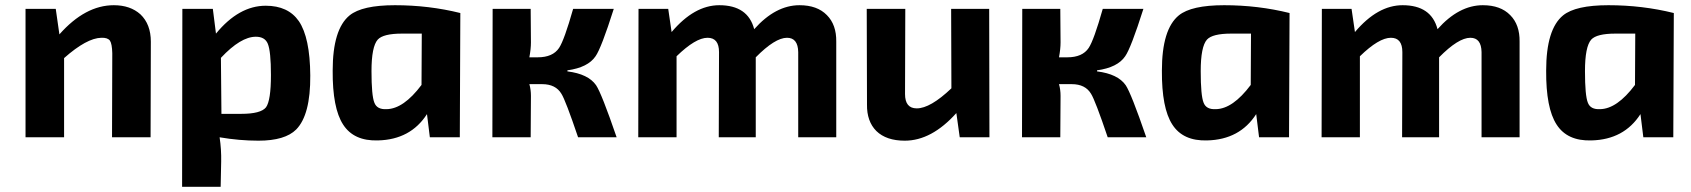

<svg xmlns="http://www.w3.org/2000/svg" viewBox="-20 -527 6490 737"><path d="M208 -395Q307 -507 417 -507Q480 -507 519 -472Q559 -434 559 -367L558 0H410L411 -323Q410 -359 402 -371Q393 -383 369 -382Q313 -381 226 -304V0H78V-493H194Z M809 -398Q897 -505 1000 -505Q1086 -505 1127 -446Q1170 -383 1171 -237Q1172 -86 1117 -30Q1074 13 972 13Q899 13 823 0Q830 47 829 93L827 190H679L680 -493H797ZM906 -90Q981 -90 1001 -115Q1020 -141 1020 -239Q1020 -330 1008 -359Q997 -386 962 -386Q904 -386 828 -305L830 -90Z M1630 0 1619 -89Q1556 9 1431 12Q1338 15 1297 -49Q1256 -112 1257 -256Q1257 -415 1322 -468Q1370 -507 1496 -507Q1626 -507 1747 -477L1745 0ZM1523 -398Q1451 -398 1430 -375Q1406 -348 1406 -254Q1406 -160 1417 -133Q1427 -106 1464 -108Q1529 -109 1598 -201L1599 -398Z M2158 -253Q2238 -243 2268 -200Q2289 -169 2347 0H2199Q2151 -142 2135 -167Q2113 -204 2061 -204H2012Q2018 -183 2018 -159L2017 0H1870L1871 -493H2017L2018 -364Q2018 -339 2012 -307H2044Q2102 -307 2126 -343Q2146 -373 2180 -493H2336Q2288 -342 2266 -311Q2237 -268 2158 -257Z M2558 -404Q2645 -507 2741 -507Q2851 -507 2875 -415Q2957 -507 3049 -507Q3117 -507 3154 -469Q3191 -432 3190 -367V0H3044V-327Q3043 -382 3001 -382Q2955 -382 2881 -307V0H2739L2740 -327Q2740 -382 2696 -382Q2650 -382 2577 -311V0H2430L2431 -493H2545Z M3778 0H3664L3651 -93Q3556 13 3453 13Q3382 13 3344 -24Q3307 -61 3308 -126L3307 -493H3455L3454 -166Q3454 -111 3499 -111Q3551 -111 3632 -188L3631 -493H3777Z M4191 -253Q4271 -243 4301 -200Q4322 -169 4380 0H4232Q4184 -142 4168 -167Q4146 -204 4094 -204H4045Q4051 -183 4051 -159L4050 0H3903L3904 -493H4050L4051 -364Q4051 -339 4045 -307H4077Q4135 -307 4159 -343Q4179 -373 4213 -493H4369Q4321 -342 4299 -311Q4270 -268 4191 -257Z M4813 0 4802 -89Q4739 9 4614 12Q4521 15 4480 -49Q4439 -112 4440 -256Q4440 -415 4505 -468Q4553 -507 4679 -507Q4809 -507 4930 -477L4928 0ZM4706 -398Q4634 -398 4613 -375Q4589 -348 4589 -254Q4589 -160 4600 -133Q4610 -106 4647 -108Q4712 -109 4781 -201L4782 -398Z M5181 -404Q5268 -507 5364 -507Q5474 -507 5498 -415Q5580 -507 5672 -507Q5740 -507 5777 -469Q5814 -432 5813 -367V0H5667V-327Q5666 -382 5624 -382Q5578 -382 5504 -307V0H5362L5363 -327Q5363 -382 5319 -382Q5273 -382 5200 -311V0H5053L5054 -493H5168Z M6288 0 6277 -89Q6214 9 6089 12Q5996 15 5955 -49Q5914 -112 5915 -256Q5915 -415 5980 -468Q6028 -507 6154 -507Q6284 -507 6405 -477L6403 0ZM6181 -398Q6109 -398 6088 -375Q6064 -348 6064 -254Q6064 -160 6075 -133Q6085 -106 6122 -108Q6187 -109 6256 -201L6257 -398Z"/></svg>

Font: Taylor Sans Bold LRS
Style: Bold
Weight: 700
Italic angle: -8°
Designer: Natanael Gama
Version: Version 1.001 September 8, 2015